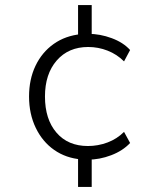

<svg xmlns="http://www.w3.org/2000/svg" viewBox="-20 -625 640 760"><path d="M289 115V-12L302 6Q241 1 194.5 -31.5Q148 -64 121.5 -119Q95 -174 95 -243Q95 -311 120.5 -364.5Q146 -418 192.5 -451Q239 -484 302 -490L289 -466V-605H343V-468L330 -491Q376 -491 422 -474Q468 -457 495 -427L471 -382Q443 -410 406 -424.5Q369 -439 329 -439Q251 -439 204.5 -385.5Q158 -332 158 -243Q158 -153 203.5 -100Q249 -47 328 -47Q368 -47 405.5 -61Q443 -75 471 -103L495 -59Q466 -28 420 -10.5Q374 7 328 7L343 -11V115Z"/></svg>

Font: Mulish ExtraLight Light
Style: Regular
Weight: 300
Version: Version 3.603